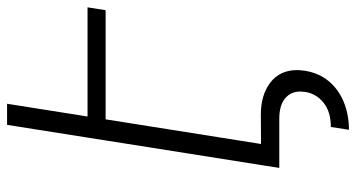

<svg xmlns="http://www.w3.org/2000/svg" viewBox="-246 -544 982 529"><g transform="rotate(-90 244.5 -279.0)"><path d="M180.7 -478.5 112.8 -50.3 191.9 -50.8Q247.1 -51.3 281.7 -24.9Q316.4 1.5 316.4 49.3Q316.4 56.2 314.5 70.8Q308.1 109.9 285.2 137Q262.2 164.1 227.5 178Q192.9 191.9 151.9 191.9L159.7 142.1Q201.2 142.1 226.3 122.1Q251.5 102.1 256.3 70.8Q257.3 62 257.3 58.1Q257.3 31.7 238.3 15.9Q219.2 0 182.1 0H46.9L54.7 -49.8L122.6 -478.5L130.4 -528.3L165.5 -750H223.6L188.5 -528.3H489.3L481.4 -478.5Z"/></g></svg>

Font: Mardoto Light
Style: Italic
Weight: 300
Italic angle: -12°
Designer: Christian Robertson, Vahan Hovhannisyan
Foundry: Google
Version: Version 1.000